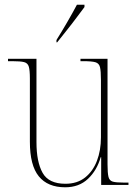

<svg xmlns="http://www.w3.org/2000/svg" viewBox="-20 -786 586 816"><path d="M257 10Q183 10 145 -36.5Q107 -83 107 -184V-452Q107 -487 102.5 -502.5Q98 -518 82.5 -522Q67 -526 32 -526H14V-536H135V-182Q135 -98 161 -51.5Q187 -5 258 -5Q308 -5 341.5 -31.5Q375 -58 392 -102.5Q409 -147 409 -202V-446Q409 -484 405 -500.5Q401 -517 385.5 -521.5Q370 -526 334 -526H322V-536H437V-87Q437 -51 441 -34.5Q445 -18 459.5 -14Q474 -10 505 -10H526V0H410V-118H408Q392 -62 354 -26Q316 10 257 10ZM220 -616Q242 -651 265.5 -691.5Q289 -732 307 -766H339V-756Q326 -739 306 -712Q286 -685 263.5 -657Q241 -629 223 -606H220Z"/></svg>

Font: Noto Serif Display SemiCondensed Thin
Style: Regular
Weight: 100
Width: 4
Designer: Monotype Design Team
Foundry: Monotype Imaging Inc.
Version: Version 2.009